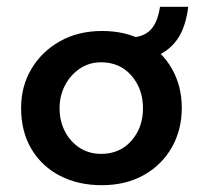

<svg xmlns="http://www.w3.org/2000/svg" viewBox="-20 -533 595 564"><path d="M42 -216Q42 -280 72.5 -331Q103 -382 156.5 -412Q210 -442 280 -442Q351 -442 403.5 -412Q456 -382 485 -331Q514 -280 514 -216Q514 -152 485 -100.5Q456 -49 403 -19Q350 11 279 11Q210 11 156.5 -16.5Q103 -44 72.5 -95Q42 -146 42 -216ZM155 -215Q155 -177 171 -146.5Q187 -116 214.5 -98.5Q242 -81 277 -81Q332 -81 366 -119.5Q400 -158 400 -215Q400 -272 366 -311Q332 -350 277 -350Q242 -350 214.5 -331.5Q187 -313 171 -282.5Q155 -252 155 -215ZM361 -423Q400 -423 421.5 -444.5Q443 -466 450 -513H533Q525 -451 500.5 -417Q476 -383 440.5 -369.5Q405 -356 361 -356Z"/></svg>

Font: Synthetic SemiBold
Style: Regular
Weight: 600
Designer: Santiago Orozco
Foundry: Typemade
Version: Version 2.000; ttfautohint (v1.8.4.7-5d5b)